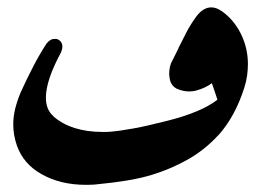

<svg xmlns="http://www.w3.org/2000/svg" viewBox="-20 -503 720 523"><path d="M573.7 -133.8Q537.1 -94.2 491.7 -68.6Q446.3 -43 395.5 -27.3Q364.3 -17.6 325.2 -11.2Q286.1 -4.9 244.6 -1Q237.3 0 229.2 0.2Q221.2 0.5 214.4 0.5Q144 0.5 92.8 -28.8Q43.5 -56.6 25.9 -106.9Q16.1 -135.3 16.1 -164.1Q16.1 -185.5 21.5 -207.3Q26.9 -229 36.6 -252Q53.7 -289.6 70.6 -322Q87.4 -354.5 106 -383.3Q116.2 -397 128.4 -397Q130.9 -397 132.8 -397Q134.8 -397 135.7 -396.5Q149.9 -390.6 149.9 -376Q149.9 -369.1 146 -359.9Q105 -284.2 105 -236.8Q105 -204.1 126 -186H125.5Q174.3 -143.6 259.8 -143.6Q264.2 -143.6 268.6 -143.6Q272.9 -143.6 278.3 -144Q304.7 -146 343.3 -153.1Q381.8 -160.2 433.1 -173.3Q527.8 -196.8 572.3 -231.4Q569.8 -238.8 567.6 -245.6Q565.4 -252.4 563 -259.3L557.1 -276.4Q540 -263.7 517.6 -257.3Q511.7 -255.4 506.1 -254.6Q500.5 -253.9 495.1 -253.9Q486.3 -253.9 478 -255.9Q469.7 -257.8 461.9 -261.2Q442.9 -270.5 441.4 -295.9Q440.9 -297.4 440.9 -299.1Q440.9 -300.8 440.9 -301.8Q440.9 -322.8 449.2 -337.9V-337.4L466.3 -371.6H465.8Q476.6 -393.6 488.3 -415.8Q500 -438 515.1 -458.5Q533.7 -482.9 555.7 -482.9Q569.3 -482.9 584 -472.7Q600.1 -461.4 612.8 -446.5Q625.5 -431.6 635.3 -412.6Q655.3 -373 655.3 -328.6Q655.3 -313 653.1 -297.1Q650.9 -281.2 645.5 -264.2Q620.6 -185.5 574.2 -133.8Z"/></svg>

Font: Aref Ruqaa
Style: Bold
Weight: 700
Designer: Abdullah Aref
Version: Version 1.002